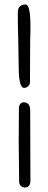

<svg xmlns="http://www.w3.org/2000/svg" viewBox="-20 -793 214 852"><path d="M63 -498 61 -618Q59 -671 59 -737Q59 -773 93 -773Q115 -773 115 -680V-649L114 -627L113 -428Q113 -418 105 -410.5Q97 -403 87 -403Q63 -403 63 -498ZM65 14 63 -166 64 -314Q64 -324 70 -331.5Q76 -339 84 -339Q114 -339 114 -303L115 8Q115 39 90 39Q80 39 72.5 31.5Q65 24 65 14Z"/></svg>

Font: Amatic SC
Style: Bold
Weight: 700
Designer: Multiple Designers
Foundry: Vernon Adams
Version: Version 2.505